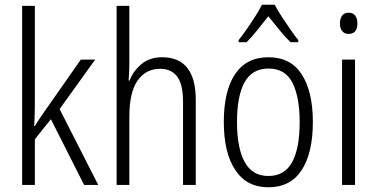

<svg xmlns="http://www.w3.org/2000/svg" viewBox="-20 -785 1602 815"><path d="M128 -373Q128 -341 127.5 -311Q127 -281 125 -250H128Q138 -266 148 -281.5Q158 -297 169 -312L323 -532H384L233 -322L397 0H337L196 -279L128 -194V0H74V-760H128Z M529 -518Q529 -477 526 -443H530Q545 -483 580 -512.5Q615 -542 668 -542Q811 -542 811 -360V0H757V-351Q757 -427 732 -460Q707 -493 660 -493Q599 -493 564 -443Q529 -393 529 -289V0H475V-760H529Z M1308 -267Q1308 -136 1260.5 -63Q1213 10 1119 10Q1027 10 978.5 -63.5Q930 -137 930 -267Q930 -399 978 -470.5Q1026 -542 1120 -542Q1214 -542 1261 -469Q1308 -396 1308 -267ZM986 -267Q986 -157 1018.5 -97.5Q1051 -38 1119 -38Q1188 -38 1220 -96.5Q1252 -155 1252 -267Q1252 -373 1221.5 -433.5Q1191 -494 1120 -494Q1050 -494 1018 -435.5Q986 -377 986 -267ZM1146 -765Q1158 -742 1176.5 -713.5Q1195 -685 1214 -658Q1233 -631 1246 -615V-606H1213Q1190 -628 1166 -658Q1142 -688 1119 -716Q1097 -688 1072.5 -657.5Q1048 -627 1027 -606H993V-615Q1009 -635 1027.5 -661.5Q1046 -688 1063.5 -715.5Q1081 -743 1092 -765Z M1460 -731Q1479 -731 1488 -718.5Q1497 -706 1497 -686Q1497 -641 1460 -641Q1442 -641 1432.5 -653Q1423 -665 1423 -686Q1423 -706 1432 -718.5Q1441 -731 1460 -731ZM1487 -532V0H1432V-532Z"/></svg>

Font: Noto Sans Devanagari UI Condensed Light
Style: Regular
Weight: 300
Width: 3
Designer: Jelle Bosma - Monotype Design Team
Foundry: Monotype Imaging Inc.
Version: Version 2.004; ttfautohint (v1.8.4.7-5d5b)